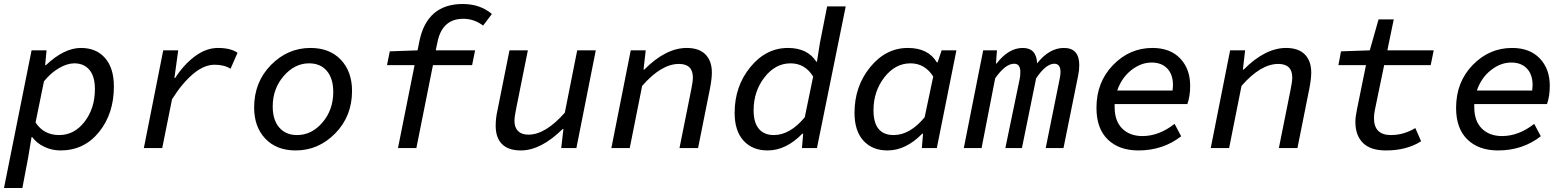

<svg xmlns="http://www.w3.org/2000/svg" viewBox="-29 -741 7849 961"><path d="M-9 200 129 -489H204L197 -415H201Q292 -501 376 -501Q453 -501 497 -450.5Q541 -400 541 -308Q541 -172 466.5 -80Q392 12 274 12Q231 12 193 -6Q155 -24 132 -55H129L112 47L83 200ZM267 -65Q343 -65 394.5 -132Q446 -199 446 -295Q446 -359 418.5 -391.5Q391 -424 343 -424Q308 -424 267 -400.5Q226 -377 191 -334L149 -128Q190 -65 267 -65Z M691 0 788 -489H863L844 -351H848Q891 -418 947 -459.5Q1003 -501 1062 -501Q1125 -501 1160 -477L1125 -397Q1093 -417 1045 -417Q992 -417 937 -370.5Q882 -324 832 -244L783 0Z M1451 12Q1355 12 1299 -47Q1243 -106 1243 -203Q1243 -330 1327 -415.5Q1411 -501 1525 -501Q1621 -501 1677 -442Q1733 -383 1733 -286Q1733 -159 1649 -73.5Q1565 12 1451 12ZM1458 -65Q1531 -65 1585 -128Q1639 -191 1639 -281Q1639 -348 1607 -386Q1575 -424 1518 -424Q1446 -424 1391 -360.5Q1336 -297 1336 -208Q1336 -141 1368.5 -103Q1401 -65 1458 -65Z M1963 0 2046 -415H1908L1922 -484L2061 -489L2070 -534Q2108 -721 2287 -721Q2374 -721 2433 -671L2389 -613Q2344 -647 2290 -647Q2185 -647 2161 -532L2152 -489H2349L2334 -415H2138L2055 0Z M2578 12Q2515 12 2483.5 -20Q2452 -52 2452 -111Q2452 -150 2461 -189L2521 -489H2613L2555 -200Q2546 -157 2546 -136Q2546 -103 2564 -85Q2582 -67 2616 -67Q2701 -67 2798 -177L2860 -489H2953L2856 0H2780L2791 -95H2787Q2678 12 2578 12Z M3031 0 3128 -489H3203L3192 -393H3196Q3304 -501 3408 -501Q3470 -501 3502 -468.5Q3534 -436 3534 -378Q3534 -347 3525 -300L3465 0H3372L3430 -289Q3439 -332 3439 -353Q3439 -421 3369 -421Q3281 -421 3185 -311L3123 0Z M3813 12Q3737 12 3692.5 -37Q3648 -86 3648 -176Q3648 -309 3726.5 -405Q3805 -501 3915 -501Q4013 -501 4057 -432H4060L4075 -527L4111 -709H4204L4060 0H3985L3991 -72H3987Q3905 12 3813 12ZM3844 -65Q3925 -65 3999 -154L4041 -358Q4000 -424 3928 -424Q3852 -424 3797.5 -354Q3743 -284 3743 -189Q3743 -127 3769.5 -96Q3796 -65 3844 -65Z M4413 12Q4337 12 4292.5 -37Q4248 -86 4248 -176Q4248 -309 4326.5 -405Q4405 -501 4515 -501Q4617 -501 4660 -429H4664L4684 -489H4758L4660 0H4585L4591 -72H4587Q4505 12 4413 12ZM4444 -65Q4525 -65 4599 -154L4642 -358Q4600 -424 4528 -424Q4452 -424 4397.5 -354Q4343 -284 4343 -189Q4343 -65 4444 -65Z M4795 0 4892 -489H4961L4956 -423H4959Q5019 -501 5090 -501Q5159 -501 5162 -424Q5223 -501 5296 -501Q5373 -501 5373 -415Q5373 -389 5367 -361L5294 0H5205L5275 -347Q5279 -366 5279 -381Q5279 -422 5248 -422Q5206 -422 5157 -349L5086 0H5003L5075 -347Q5078 -361 5078 -381Q5078 -422 5047 -422Q5003 -422 4952 -349L4884 0Z M5669 12Q5572 12 5515.5 -43Q5459 -98 5459 -201Q5459 -330 5542 -415.5Q5625 -501 5739 -501Q5828 -501 5878 -448.5Q5928 -396 5928 -312Q5928 -259 5914 -220H5550V-205Q5550 -135 5588 -97.5Q5626 -60 5689 -60Q5772 -60 5850 -121L5883 -59Q5792 12 5669 12ZM5735 -428Q5682 -428 5633.5 -390Q5585 -352 5563 -288H5840Q5842 -306 5842 -315Q5842 -368 5813.5 -398Q5785 -428 5735 -428Z M6031 0 6128 -489H6203L6192 -393H6196Q6304 -501 6408 -501Q6470 -501 6502 -468.5Q6534 -436 6534 -378Q6534 -347 6525 -300L6465 0H6372L6430 -289Q6439 -332 6439 -353Q6439 -421 6369 -421Q6281 -421 6185 -311L6123 0Z M6908 12Q6830 12 6792.5 -26Q6755 -64 6755 -130Q6755 -156 6763 -194L6808 -415H6670L6683 -484L6827 -489L6871 -644H6947L6915 -489H7147L7132 -415H6899L6853 -193Q6848 -170 6848 -150Q6848 -65 6933 -65Q6997 -65 7055 -100L7084 -34Q7012 12 6908 12Z M7469 12Q7372 12 7315.5 -43Q7259 -98 7259 -201Q7259 -330 7342 -415.5Q7425 -501 7539 -501Q7628 -501 7678 -448.5Q7728 -396 7728 -312Q7728 -259 7714 -220H7350V-205Q7350 -135 7388 -97.5Q7426 -60 7489 -60Q7572 -60 7650 -121L7683 -59Q7592 12 7469 12ZM7535 -428Q7482 -428 7433.5 -390Q7385 -352 7363 -288H7640Q7642 -306 7642 -315Q7642 -368 7613.5 -398Q7585 -428 7535 -428Z"/></svg>

Font: TypoPRO Source Code Pro
Style: Italic
Weight: 500
Italic angle: -11°
Monospace: yes
Designer: Paul D. Hunt, Teo Tuominen
Foundry: Adobe Systems Incorporated
Version: Version 1.030;PS 1.0;hotconv 1.0.84;makeotf.lib2.5.63406